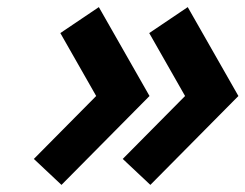

<svg xmlns="http://www.w3.org/2000/svg" viewBox="-20 -548 690 540"><path d="M258 -528 149.7 -455 250.5 -278 75.2 -101 152.9 -28 400.5 -278ZM325.2 -101 402.9 -28 650.5 -278 508 -528 399.7 -455 500.5 -278Z"/></svg>

Font: Hussar
Style: BdOblTwo
Weight: 700
Foundry: Cannot Into Space Fonts
Version: Version 2.00